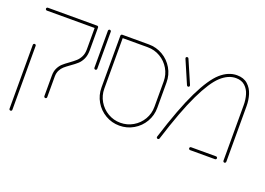

<svg xmlns="http://www.w3.org/2000/svg" viewBox="-98 -773 1610 1168"><g transform="rotate(20 706.5 -189.0)"><path d="M204.4 -5.6V-138.9Q204.4 -166.7 214.3 -186.7Q224.1 -206.7 238.5 -220Q253 -233.3 277.4 -250.4Q301.5 -267.8 315.9 -280.9Q330.4 -294.1 340.2 -313.9Q350 -333.7 350 -361.5V-508.9Q350 -513 352.8 -515.6Q355.6 -518.1 359.3 -518.1Q363.3 -518.1 365.9 -515.6Q368.5 -513 368.5 -508.9V-361.5Q368.5 -328.5 357.6 -305.4Q346.7 -282.2 330.9 -268Q315.2 -253.7 289.3 -235.6Q266.3 -219.3 253.5 -208Q240.7 -196.7 231.9 -179.6Q223 -162.6 223 -138.9V-5.6Q223 -1.9 220.4 0.9Q217.8 3.7 213.7 3.7Q210 3.7 207.2 0.9Q204.4 -1.9 204.4 -5.6ZM31.5 138.9V-274.4Q31.5 -278.5 34.3 -281.1Q37 -283.7 40.7 -283.7Q44.8 -283.7 47.4 -281.1Q50 -278.5 50 -274.4V138.9Q50 143 47.4 145.6Q44.8 148.1 40.7 148.1Q37 148.1 34.3 145.6Q31.5 143 31.5 138.9ZM31.5 -508.9Q31.5 -513 34.3 -515.6Q37 -518.1 40.7 -518.1H359.3Q363.3 -518.1 365.9 -515.6Q368.5 -513 368.5 -508.9Q368.5 -505.2 365.9 -502.4Q363.3 -499.6 359.3 -499.6H40.7Q37 -499.6 34.3 -502.4Q31.5 -505.2 31.5 -508.9Z M431.5 -271.9V-511.9Q431.5 -515.6 434.3 -518.3Q437 -521.1 440.7 -521.1Q444.4 -521.1 447.2 -518.3Q450 -515.6 450 -511.9V-271.9Q450 -268.1 447.4 -265.4Q444.8 -262.6 440.7 -262.6Q437 -262.6 434.3 -265.4Q431.5 -268.1 431.5 -271.9Z M513 -173.3V-509.3Q513 -513 515.7 -515.7Q518.5 -518.5 522.2 -518.5H693.7Q743 -518.5 784.4 -494.3Q825.9 -470 850.2 -428.5Q874.4 -387 874.4 -337.8V-173.3Q874.4 -124.1 850.2 -82.6Q825.9 -41.1 784.4 -16.9Q743 7.4 693.7 7.4Q644.4 7.4 603 -16.9Q561.5 -41.1 537.2 -82.6Q513 -124.1 513 -173.3ZM693.7 -11.1Q737.8 -11.1 775 -33Q812.2 -54.8 834.1 -92Q855.9 -129.3 855.9 -173.3V-337.8Q855.9 -381.9 834.1 -419.1Q812.2 -456.3 775 -478.1Q737.8 -500 693.7 -500H531.5V-173.3Q531.5 -129.3 553.3 -92Q575.2 -54.8 612.4 -33Q649.6 -11.1 693.7 -11.1Z M933.3 -8.5Q997 -211.5 1052.4 -324.8Q1107.8 -438.1 1157.8 -482Q1207.8 -525.9 1263 -525.9Q1306.7 -525.9 1333 -502.2Q1359.3 -478.5 1370.2 -443Q1381.1 -407.4 1381.1 -369.3V-9.3Q1381.1 -5.2 1378.3 -2.4Q1375.6 0.4 1371.9 0.4Q1368.1 0.4 1365.4 -2.4Q1362.6 -5.2 1362.6 -9.3V-369.3Q1362.6 -404.4 1353.3 -435.6Q1344.1 -466.7 1321.9 -487Q1299.6 -507.4 1263 -507.4Q1213.3 -507.4 1166.7 -464.8Q1120 -422.2 1066.7 -311.7Q1013.3 -201.1 951.1 -3Q950.4 -0.4 947.8 1.5Q945.2 3.3 942.2 3.3Q937.4 3.3 934.6 -0.4Q931.9 -4.1 933.3 -8.5ZM1140.4 -9.3Q1140.4 -13.3 1143.1 -15.9Q1145.9 -18.5 1149.6 -18.5H1311.1Q1314.8 -18.5 1317.6 -15.7Q1320.4 -13 1320.4 -9.3Q1320.4 -5.6 1317.6 -2.8Q1314.8 0 1311.1 0H1149.6Q1145.9 0 1143.1 -2.8Q1140.4 -5.6 1140.4 -9.3ZM997.4 -363.7 933 -513Q931.9 -515.2 931.9 -517.4Q931.9 -521.1 934.6 -523.5Q937.4 -525.9 941.1 -525.9Q947.4 -525.9 949.6 -520.7L1014.1 -371.5Q1014.8 -370.4 1014.8 -367.4Q1014.8 -363.7 1012.4 -361.1Q1010 -358.5 1005.9 -358.5Q999.6 -358.5 997.4 -363.7Z"/></g></svg>

Font: 26F Galaxy Hebrew Hairline
Style: Regular
Weight: 50
Designer: C₂₉H₂₅N₃O₅
Version: Version 1.000